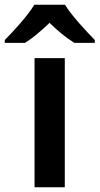

<svg xmlns="http://www.w3.org/2000/svg" viewBox="-67 -786 418 806"><path d="M206 -766H77C50 -721 -9 -656 -47 -618V-606H38C73 -628 105 -656 141 -690C176 -656 211 -627 245 -606H331V-618C295 -655 233 -721 206 -766ZM205 0V-542H78V0Z"/></svg>

Font: Noto Sans Myanmar UI SemiBold
Style: Regular
Weight: 600
Designer: Monotype Design Team
Foundry: Monotype Imaging Inc.
Version: Version 2.103